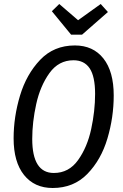

<svg xmlns="http://www.w3.org/2000/svg" viewBox="-20 -927 614 959"><path d="M548 -450Q548 -341 516.5 -235Q485 -129 416.5 -58.5Q348 12 243 12Q152 12 100 -53Q48 -118 48 -236Q48 -343 80 -449.5Q112 -556 180.5 -628Q249 -700 354 -700Q445 -700 496.5 -635Q548 -570 548 -450ZM141 -233Q141 -63 249 -63Q324 -63 370 -127.5Q416 -192 435.5 -282.5Q455 -373 455 -458Q455 -545 428 -585.5Q401 -626 347 -626Q273 -626 227 -562Q181 -498 161 -407.5Q141 -317 141 -233ZM519 -867 390 -754H335L239 -871L276 -907L370 -826L483 -907Z"/></svg>

Font: Fira Sans Compressed
Style: Italic
Weight: 400
Width: 1
Italic angle: -8°
Designer: bBox Type GmbH & Carrois Corporate GbR & Edenspiekermann AG
Foundry: bBox Type GmbH & Carrois Corporate GbR & Edenspiekermann AG
Version: Version 4.301